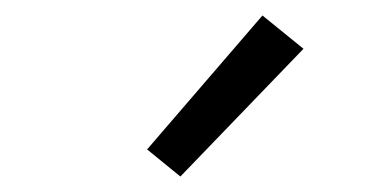

<svg xmlns="http://www.w3.org/2000/svg" viewBox="-20 -796 490 248"><path d="M213 -568 170 -603 319 -776 372 -733Z"/></svg>

Font: Iosevka Aile Custom Light
Style: Regular
Weight: 300
Designer: Belleve Invis
Foundry: Belleve Invis
Version: Version 17.0.2; ttfautohint (v1.8.3)